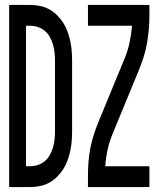

<svg xmlns="http://www.w3.org/2000/svg" viewBox="-20 -755 640 775"><path d="M102 0H17V-735H102Q122 -735 141.5 -731Q161 -727 178.5 -717.5Q196 -708 210.5 -693.5Q225 -679 235.5 -662.5Q246 -646 253 -626.5Q260 -607 264 -587.5Q268 -568 269.5 -548Q271 -528 271 -508V-227Q271 -207 269.5 -187Q268 -167 264 -147.5Q260 -128 253 -108.5Q246 -89 235.5 -72.5Q225 -56 210.5 -41.5Q196 -27 178.5 -17.5Q161 -8 141.5 -4Q122 0 102 0ZM85 -84H102Q118 -84 134 -89.5Q150 -95 162 -105.5Q174 -116 182 -131Q190 -146 194.5 -162Q199 -178 200.5 -194Q202 -210 202 -227V-508Q202 -525 200.5 -541Q199 -557 194.5 -573Q190 -589 182 -604Q174 -619 162 -629.5Q150 -640 134 -645.5Q118 -651 102 -651H85ZM335 0V-46Q335 -73 337 -100Q339 -127 344 -153.5Q349 -180 357 -206Q365 -232 375 -257L483 -519Q496 -550 503 -583.5Q510 -617 513 -651H335V-735H583V-689Q583 -662 580.5 -635Q578 -608 573.5 -581.5Q569 -555 561 -529Q553 -503 543 -478L435 -216Q422 -185 414.5 -151.5Q407 -118 405 -84H583V0Z"/></svg>

Font: Iosevka Fixed Curly Md Ex
Style: Regular
Weight: 500
Width: 7
Monospace: yes
Designer: Belleve Invis
Foundry: Belleve Invis
Version: Version 30.1.2